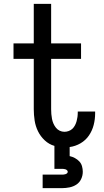

<svg xmlns="http://www.w3.org/2000/svg" viewBox="-20 -755 540 995"><path d="M201 220V150H301Q306 150 310.5 149.5Q315 149 319.5 147.5Q324 146 327.5 143Q331 140 331 135Q331 131 327.5 127.5Q324 124 319.5 122.5Q315 121 310.5 120.5Q306 120 301 120H262V1Q234 -7 212 -27.5Q190 -48 177 -74.5Q164 -101 159.5 -130.5Q155 -160 155 -189V-450H50V-530H155V-735H245V-530H400V-450H245V-189Q245 -177 246 -164Q247 -151 249.5 -138.5Q252 -126 257 -114.5Q262 -103 270 -93Q278 -83 289.5 -77.5Q301 -72 314 -72Q325 -72 336 -76Q347 -80 355 -87.5Q363 -95 368.5 -105.5Q374 -116 377 -127Q380 -138 381.5 -149Q383 -160 383 -172Q383 -173 383 -174.5Q383 -176 383 -177H473Q473 -175 473 -172.5Q473 -170 473 -167Q473 -137 465.5 -107.5Q458 -78 441 -53Q424 -28 397.5 -12.5Q371 3 341 7V54Q355 57 368 64Q381 71 391 81.5Q401 92 405 106.5Q409 121 409 135Q409 155 400.5 173Q392 191 376 201.5Q360 212 340.5 216Q321 220 301 220Z"/></svg>

Font: Iosevka Slab Medium
Style: Regular
Weight: 500
Monospace: yes
Designer: Belleve Invis
Foundry: Belleve Invis
Version: Version 11.1.1; ttfautohint (v1.8.3)